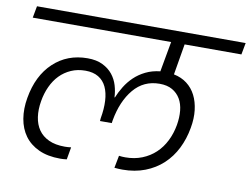

<svg xmlns="http://www.w3.org/2000/svg" viewBox="-73 -844 1135 869"><g transform="rotate(10 494.5 -409.5)"><path d="M539 -79Q531 -79 521 -79.5Q511 -80 502 -81L513 -138Q520 -137 527 -136.5Q534 -136 542 -136Q584 -136 619 -150Q654 -164 680 -188.5Q706 -213 723 -247Q740 -281 747 -321Q753 -356 750 -387Q747 -418 733.5 -441Q720 -464 696.5 -477.5Q673 -491 638 -491Q565 -491 519 -436Q473 -381 457 -291L455 -278H401L402 -291Q410 -335 408 -372Q406 -409 393.5 -435.5Q381 -462 357 -476.5Q333 -491 297 -491Q261 -491 231.5 -478Q202 -465 180 -442.5Q158 -420 143.5 -388.5Q129 -357 123 -321Q116 -281 121 -247Q126 -213 143 -188.5Q160 -164 190 -150Q220 -136 264 -136Q271 -136 278 -136.5Q285 -137 293 -138L283 -81Q274 -80 267.5 -79.5Q261 -79 253 -79Q195 -79 154 -98Q113 -117 89 -150Q65 -183 57.5 -228Q50 -273 59 -324Q77 -429 140.5 -488.5Q204 -548 297 -548Q338 -548 366.5 -534Q395 -520 412.5 -498Q430 -476 438 -449Q446 -422 447 -395H449Q459 -420 475 -446Q491 -472 513 -493Q535 -514 564.5 -528.5Q594 -543 631 -547L656 -686H20L30 -740H989L979 -686H718L694 -544Q729 -537 754.5 -517.5Q780 -498 795 -468.5Q810 -439 814.5 -401Q819 -363 811 -319Q802 -267 780 -223Q758 -179 723.5 -147Q689 -115 642.5 -97Q596 -79 539 -79Z"/></g></svg>

Font: SVN-Poppins Light
Style: Italic
Weight: 300
Italic angle: -10°
Designer: Ninad Kale (Devanagari), Jonny Pinhorn (Latin)
Foundry: Indian Type Foundry
Version: Version 3.002 2017; ttfautohint (v1.8.3)